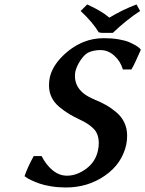

<svg xmlns="http://www.w3.org/2000/svg" viewBox="-20 -829 650 859"><path d="M279.8 -43Q323.2 -43 365.2 -73.7Q407.2 -104.5 418 -154.8Q421.9 -170.9 421.9 -188Q421.9 -228 401.1 -250.7Q380.4 -273.4 340.8 -292Q310.5 -306.2 289.1 -319.1Q267.6 -332 245.1 -350.8Q222.7 -369.6 210.9 -393.8Q199.2 -418 199.2 -446.8Q199.2 -466.3 203.1 -483.9Q214.8 -532.7 258.3 -576.4Q301.8 -620.1 354 -641.1Q395.5 -658.2 445.8 -658.2Q481 -658.2 510.7 -653.1Q540.5 -647.9 557.9 -640.4Q575.2 -632.8 587.4 -625.5Q599.6 -618.2 604.5 -613.3L608.9 -607.9L609.9 -606Q582.5 -542.5 567.9 -518.1H529.8Q519 -555.2 491.2 -580.1Q463.4 -605 429.2 -605Q398.4 -605 372.1 -592.8H373Q356.4 -583.5 339.8 -558.8Q323.2 -534.2 316.9 -507.8Q304.2 -423.8 400.9 -384.8H399.9Q430.2 -372.6 453.4 -359.6Q476.6 -346.7 500 -327.1Q523.4 -307.6 536.1 -281Q548.8 -254.4 548.8 -222.2Q548.8 -201.2 544.9 -182.1Q525.9 -96.2 449.5 -43.2Q373 9.8 274.9 9.8Q240.2 9.8 208.7 4.6Q177.2 -0.5 156.7 -7.8Q136.2 -15.1 120.6 -22.5Q105 -29.8 97.7 -35.2L90.8 -40L89.8 -41Q103.5 -81.1 130.9 -130.9H166Q186.5 -90.8 215.8 -66.9Q245.1 -43 279.8 -43ZM435.1 -682.1 421.9 -684.1Q394.5 -730 340.8 -779.8L370.1 -809.1Q436 -779.3 469.2 -750Q527.3 -785.2 590.8 -809.1L606.9 -779.8Q546.4 -740.7 484.9 -682.1Z"/></svg>

Font: Linear Smooth
Style: Bold Italic
Weight: 700
Designer: Philipp H. Poll, Flanker
Foundry: Philipp H. Poll, reworked by Flanker
Version: Version 1.061 | FøM Fix